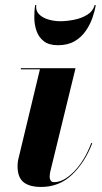

<svg xmlns="http://www.w3.org/2000/svg" viewBox="-20 -730 405 760"><path d="M123.5 -710Q120.5 -688.5 134 -674.2Q147.5 -660 170.8 -653Q194 -646 219 -646Q244 -646 273.2 -651.8Q302.5 -657.5 325.2 -671.5Q348 -685.5 354.5 -710H359Q355.5 -687 346 -659.8Q336.5 -632.5 319.5 -607.8Q302.5 -583 275.5 -567Q248.5 -551 209 -551Q173.5 -551 153.2 -567Q133 -583 124.5 -607.8Q116 -632.5 115.8 -659.8Q115.5 -687 119 -710ZM345 -162.5Q316 -87 265.2 -38.5Q214.5 10 143 10Q96.5 10 73 -9Q49.5 -28 49.5 -72.5Q49.5 -76.5 50 -83.5Q50.5 -90.5 51.5 -95.5L138 -455.5H62.5V-460H279L178.5 -48.5Q178 -44 177.2 -39Q176.5 -34 176.5 -30Q176.5 -22 180.5 -15.5Q184.5 -9 194.5 -9Q232.5 -9 274 -52Q315.5 -95 341.5 -164.5Z"/></svg>

Font: Bodoni* 36pt
Style: Bold Italic
Weight: 700
Italic angle: -13°
Version: Version 2.3